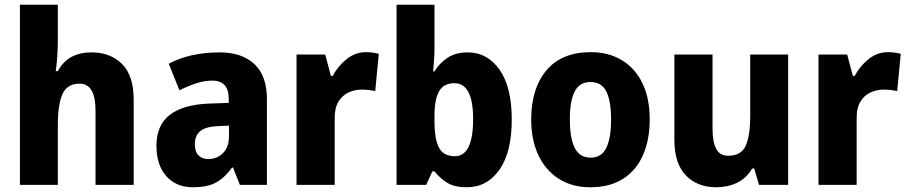

<svg xmlns="http://www.w3.org/2000/svg" viewBox="-20 -780 3831 810"><path d="M224 -619Q224 -574 221.5 -539Q219 -504 215 -480H224Q247 -522 282.5 -540.5Q318 -559 366 -559Q446 -559 495 -510Q544 -461 544 -359V0H383V-313Q383 -427 316 -427Q263 -427 243.5 -383Q224 -339 224 -253V0H64V-760H224Z M906 -559Q1001 -559 1053.5 -509.5Q1106 -460 1106 -363V0H992L963 -73H959Q928 -30 891.5 -10Q855 10 794 10Q723 10 681.5 -37Q640 -84 640 -165Q640 -252 696.5 -295.5Q753 -339 862 -343L945 -346V-361Q945 -403 927 -421.5Q909 -440 876 -440Q845 -440 809.5 -429Q774 -418 737 -399L692 -511Q734 -534 788 -546.5Q842 -559 906 -559ZM901 -248Q848 -246 825 -227Q802 -208 802 -172Q802 -140 817.5 -124.5Q833 -109 859 -109Q896 -109 921 -134.5Q946 -160 946 -204V-250Z M1524 -560Q1538 -560 1552.5 -558Q1567 -556 1578 -553L1563 -396Q1553 -398 1539.5 -400Q1526 -402 1506 -402Q1477 -402 1450.5 -390Q1424 -378 1407.5 -350.5Q1391 -323 1392 -276V0H1231V-550H1352L1376 -460H1384Q1404 -499 1441 -529.5Q1478 -560 1524 -560Z M1813 -583Q1813 -558 1811.5 -531.5Q1810 -505 1807 -479H1813Q1835 -515 1869 -537Q1903 -559 1953 -559Q2036 -559 2087.5 -486Q2139 -413 2139 -276Q2139 -138 2087 -64Q2035 10 1949 10Q1898 10 1867.5 -8.5Q1837 -27 1813 -57H1804L1778 0H1653V-760H1813ZM1897 -429Q1852 -429 1832.5 -395Q1813 -361 1813 -292V-268Q1813 -193 1832 -157Q1851 -121 1899 -121Q1976 -121 1976 -278Q1976 -429 1897 -429Z M2721 -276Q2721 -191 2693 -126.5Q2665 -62 2609 -26Q2553 10 2470 10Q2393 10 2337 -26Q2281 -62 2251 -126Q2221 -190 2221 -276Q2221 -407 2285.5 -483.5Q2350 -560 2473 -560Q2546 -560 2602 -527Q2658 -494 2689.5 -430.5Q2721 -367 2721 -276ZM2384 -276Q2384 -198 2404.5 -156.5Q2425 -115 2472 -115Q2518 -115 2538 -156.5Q2558 -198 2558 -276Q2558 -354 2538 -394Q2518 -434 2471 -434Q2425 -434 2404.5 -394Q2384 -354 2384 -276Z M3305 -550V0H3182L3162 -69H3153Q3129 -28 3089.5 -9Q3050 10 3002 10Q2922 10 2873.5 -40Q2825 -90 2825 -191V-550H2986V-238Q2986 -181 3001.5 -152Q3017 -123 3052 -123Q3108 -123 3126.5 -166.5Q3145 -210 3145 -290V-550Z M3726 -560Q3740 -560 3754.5 -558Q3769 -556 3780 -553L3765 -396Q3755 -398 3741.5 -400Q3728 -402 3708 -402Q3679 -402 3652.5 -390Q3626 -378 3609.5 -350.5Q3593 -323 3594 -276V0H3433V-550H3554L3578 -460H3586Q3606 -499 3643 -529.5Q3680 -560 3726 -560Z"/></svg>

Font: Noto Sans Hebrew SemiCondensed ExtraBold
Style: Regular
Weight: 800
Width: 4
Designer: Monotype Design Team
Foundry: Monotype Imaging Inc.
Version: Version 2.004; ttfautohint (v1.8.4.7-5d5b)